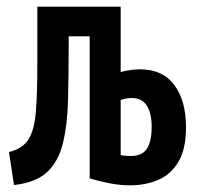

<svg xmlns="http://www.w3.org/2000/svg" viewBox="-20 -544 600 576"><path d="M370 12Q341 12 309.5 6Q278 0 249 -9V-435H186V-405Q186 -316 184 -242Q182 -168 168.5 -113.5Q155 -59 121 -27.5Q87 4 22 11L7 -88Q48 -98 65.5 -126Q83 -154 87.5 -208Q92 -262 92 -348V-524H342V-328Q357 -332 372 -334Q387 -336 400 -336Q468 -336 503 -289Q538 -242 538 -162Q538 -97 515.5 -59Q493 -21 455 -4.5Q417 12 370 12ZM373 -76Q406 -76 420.5 -97.5Q435 -119 435 -164Q435 -204 420.5 -227Q406 -250 375 -250Q368 -250 359.5 -248.5Q351 -247 342 -244V-79Q350 -77 358 -76.5Q366 -76 373 -76Z"/></svg>

Font: Ubuntu Sans Mono SemiBold
Style: Regular
Weight: 600
Monospace: yes
Designer: Dalton Maag Ltd
Foundry: Dalton Maag Ltd
Version: Version 1.006